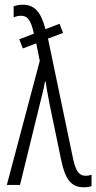

<svg xmlns="http://www.w3.org/2000/svg" viewBox="-20 -786 409 816"><path d="M9 0H65L159 -383C164 -402 168 -420 171 -439H174C178 -412 180 -399 191 -342L240 -106C257 -23 283 10 336 10C350 10 360 8 369 5V-44C363 -41 354 -39 344 -39C317 -39 302 -57 290 -114L184 -622L248 -646L233 -685L173 -662C155 -734 127 -766 77 -766C60 -766 47 -763 38 -759V-712C46 -716 57 -719 69 -719C99 -719 112 -697 124 -643L62 -619L77 -580L134 -602L149 -527Z"/></svg>

Font: Noto Sans Display Condensed Light
Style: Regular
Weight: 300
Width: 3
Designer: Monotype Design Team
Foundry: Monotype Imaging Inc.
Version: Version 1.900